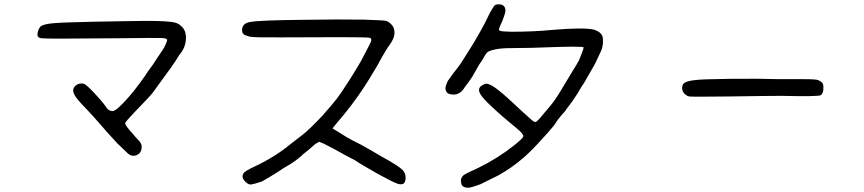

<svg xmlns="http://www.w3.org/2000/svg" viewBox="-20 -710 4040 898"><path d="M584 -611.3Q608.4 -612.3 663.6 -612.3Q718.8 -612.3 748 -610.4Q784.2 -608.4 799.8 -604Q815.4 -599.6 826.2 -588.9Q847.7 -571.3 849.6 -541Q852.5 -491.2 817.4 -451.2Q803.7 -427.7 780.3 -394.5Q716.8 -307.6 694.3 -276.4Q685.5 -263.7 612.3 -188.5Q565.4 -139.6 565.4 -133.8Q565.4 -123 599.6 -85.9Q618.2 -63.5 630.9 -50.8Q643.6 -36.1 642.6 -23.4Q642.6 8.8 613.3 17.6Q594.7 22.5 578.1 7.8Q558.6 -11.7 527.3 -41Q476.6 -95.7 443.4 -134.8Q420.9 -161.1 387.7 -196.3Q349.6 -235.4 335.9 -254.4Q322.3 -273.4 322.3 -287.1Q322.3 -300.8 335.4 -311Q348.6 -321.3 366.2 -319.3Q374 -318.4 378.9 -314.9Q383.8 -311.5 396.5 -299.8Q419.9 -277.3 445.8 -247.6Q471.7 -217.8 475.6 -210Q487.3 -190.4 506.3 -190.4Q525.4 -190.4 586.9 -261.7Q603.5 -280.3 633.8 -321.3Q664.1 -362.3 671.9 -376Q698.2 -410.2 715.8 -439.5Q727.5 -458 740.2 -475.6Q748 -487.3 754.9 -502.4Q761.7 -517.6 761.7 -522.5Q762.7 -531.2 735.8 -532.2Q709 -533.2 548.8 -531.2Q347.7 -529.3 259.8 -529.3Q189.5 -529.3 173.8 -531.2Q158.2 -533.2 156.2 -542Q153.3 -551.8 158.7 -566.9Q164.1 -582 171.9 -587.9Q186.5 -597.7 231.4 -601.6Q276.4 -605.5 418 -608.4Q568.4 -610.4 584 -611.3Z M1389.6 -617.2Q1572.3 -620.1 1680.7 -618.2Q1776.4 -615.2 1786.1 -612.3Q1796.9 -609.4 1808.6 -597.7Q1820.3 -585.9 1822.3 -576.2Q1828.1 -556.6 1821.8 -536.6Q1815.4 -516.6 1793.9 -488.3Q1785.2 -475.6 1765.6 -441.4Q1749 -409.2 1717.8 -358.4Q1650.4 -245.1 1559.6 -139.6Q1534.2 -109.4 1535.2 -109.4Q1536.1 -108.4 1547.9 -101.6Q1560.5 -94.7 1578.1 -83Q1596.7 -70.3 1631.8 -51.8Q1668.9 -34.2 1711.9 -8.8Q1769.5 25.4 1799.8 42Q1848.6 70.3 1863.3 85.4Q1877.9 100.6 1877 124Q1876 140.6 1869.1 147.5Q1858.4 156.2 1836.9 148.4Q1815.4 140.6 1751 105.5Q1664.1 56.6 1639.6 39.1Q1605.5 22.5 1538.1 -15.6Q1515.6 -27.3 1494.1 -38.1L1472.7 -46.9L1454.1 -36.1Q1420.9 -5.9 1398.4 10.7Q1381.8 28.3 1342.8 54.7Q1307.6 74.2 1269.5 100.6Q1231.4 124 1205.1 138.7Q1167 151.4 1154.8 152.8Q1142.6 154.3 1130.9 142.6Q1105.5 121.1 1119.1 100.6Q1125 89.8 1175.8 66.4Q1224.6 43 1264.6 17.6Q1304.7 -7.8 1338.9 -36.1Q1372.1 -62.5 1394.5 -79.1Q1420.9 -98.6 1486.3 -167Q1505.9 -190.4 1531.2 -218.8Q1555.7 -247.1 1578.1 -280.3Q1613.3 -333 1634.8 -368.2Q1652.3 -397.5 1667 -421.9Q1682.6 -453.1 1698.7 -482.4Q1714.8 -511.7 1716.3 -521.5Q1717.8 -531.2 1709 -533.2Q1695.3 -536.1 1565.4 -536.1Q1415 -536.1 1297.9 -535.2Q1169.9 -534.2 1150.4 -538.1Q1127 -543.9 1119.6 -549.8Q1112.3 -555.7 1112.3 -569.3Q1112.3 -601.6 1151.4 -607.4Q1193.4 -615.2 1389.6 -617.2Z M2295.9 -686.5Q2302.7 -690.4 2315.4 -689.9Q2328.1 -689.5 2333 -684.6Q2347.7 -673.8 2342.8 -650.4Q2339.8 -638.7 2328.1 -608.4Q2318.4 -588.9 2315.4 -579.1Q2310.5 -567.4 2320.3 -565.4Q2329.1 -562.5 2370.1 -561.5Q2476.6 -561.5 2565.4 -570.3Q2703.1 -582 2753.9 -572.3Q2792 -562.5 2798.8 -536.1Q2804.7 -495.1 2786.1 -460.9Q2764.6 -412.1 2751 -390.6L2711.9 -322.3Q2701.2 -308.6 2681.6 -273.4Q2658.2 -236.3 2632.8 -204.1Q2626 -192.4 2603.5 -168Q2588.9 -151.4 2570.3 -122.1Q2540 -85.9 2511.7 -55.7Q2484.4 -25.4 2461.9 -3.4Q2439.5 18.6 2427.7 28.3Q2374 75.2 2310.5 110.4Q2258.8 136.7 2227.5 151.4Q2183.6 168 2169.9 168Q2156.2 168 2147 162.6Q2137.7 157.2 2136.7 143.6Q2132.8 127.9 2142.6 115.2Q2145.5 110.4 2157.7 103.5Q2169.9 96.7 2214.8 76.2Q2305.7 32.2 2384.8 -30.3Q2427.7 -64.5 2427.7 -73.2Q2427.7 -84 2398.4 -108.4Q2325.2 -168 2280.3 -210.9Q2242.2 -246.1 2229 -266.1Q2215.8 -286.1 2222.7 -298.8Q2225.6 -305.7 2236.3 -312Q2247.1 -318.4 2254.9 -318.4Q2272.5 -318.4 2309.1 -290Q2345.7 -261.7 2425.8 -185.5Q2460 -154.3 2468.8 -147Q2477.5 -139.6 2484.4 -139.6Q2488.3 -139.6 2498 -149.4Q2507.8 -159.2 2526.4 -182.6Q2565.4 -226.6 2584 -255.9Q2608.4 -293.9 2615.2 -306.6Q2627 -325.2 2658.2 -377.9Q2676.8 -407.2 2688.5 -428.7Q2697.3 -451.2 2702.6 -464.8Q2708 -478.5 2710 -488.3Q2704.1 -495.1 2526.4 -488.3Q2460 -485.4 2402.3 -485.4Q2340.8 -485.4 2318.4 -482.4Q2270.5 -476.6 2257.8 -463.9Q2255.9 -461.9 2250 -454.1Q2235.4 -426.8 2220.7 -407.2Q2196.3 -363.3 2188.5 -350.6Q2169.9 -322.3 2156.2 -305.7Q2139.6 -277.3 2121.1 -271.5Q2108.4 -265.6 2090.3 -268.6Q2072.3 -271.5 2068.4 -280.3Q2062.5 -291 2063.5 -300.3Q2064.5 -309.6 2074.2 -331.1Q2090.8 -353.5 2101.6 -369.1Q2125 -398.4 2135.7 -414.1Q2160.2 -452.1 2195.3 -508.8Q2225.6 -560.5 2245.1 -596.7Q2254.9 -618.2 2272.5 -652.3Q2291 -684.6 2295.9 -686.5Z M3226.6 -335Q3258.8 -339.8 3392.1 -341.3Q3525.4 -342.8 3624 -339.8Q3680.7 -339.8 3737.3 -339.8Q3797.9 -339.8 3807.6 -335Q3820.3 -329.1 3825.7 -322.8Q3831.1 -316.4 3831.1 -301.8Q3832 -273.4 3818.4 -264.6Q3805.7 -257.8 3634.8 -261.7Q3573.2 -261.7 3391.6 -258.8Q3210.9 -256.8 3203.1 -258.8Q3184.6 -263.7 3174.8 -280.3Q3165 -299.8 3175.8 -317.4Q3185.5 -330.1 3226.6 -335Z"/></svg>

Font: JasonHandwriting4
Style: Regular
Weight: 400
Version: Version 1.01.21